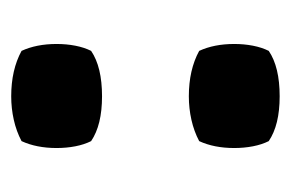

<svg xmlns="http://www.w3.org/2000/svg" viewBox="-106 -390 507 334"><g transform="rotate(-90 147.0 -222.5)"><path d="M69 -129Q86 -138 106 -142.5Q126 -147 147 -147Q193 -147 226 -129Q238 -103 238 -68Q238 -51 235 -35.5Q232 -20 226 -8Q198 11 147 11Q97 11 69 -8Q63 -20 60 -35.5Q57 -51 57 -68Q57 -103 69 -129ZM69 -438Q86 -447 106 -451.5Q126 -456 147 -456Q193 -456 226 -438Q238 -412 238 -377Q238 -360 235 -344.5Q232 -329 226 -317Q198 -298 147 -298Q97 -298 69 -317Q63 -329 60 -344.5Q57 -360 57 -377Q57 -412 69 -438Z"/></g></svg>

Font: Signika
Style: Bold
Weight: 700
Designer: Anna Giedrys
Foundry: Anna Giedrys
Version: Version 1.001